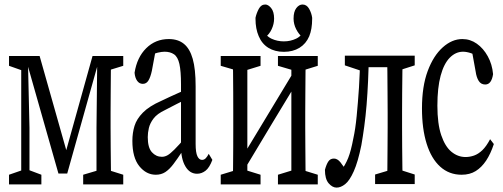

<svg xmlns="http://www.w3.org/2000/svg" viewBox="-20 -771 2232 852"><path d="M239.3 -1 96.7 -502.4H92.3V-522.5H155.8L285.6 -64H262.7L390.6 -522.5H423.3V-502.4H418.9L278.3 -1ZM408.2 47.4V-204.1L411.6 -522.5H473.1Q472.2 -495.6 471.9 -450.7Q471.7 -405.8 471.2 -357.4Q470.7 -309.1 470.7 -271V-204.1Q470.7 -165.5 471.2 -117.4Q471.7 -69.3 472.2 -24.7Q472.7 20 473.1 47.4ZM20 47.4V4.4L86.4 -18.6H102.5L163.6 4.4V47.4ZM349.1 47.4V4.4L431.6 -20H449.2L526.9 4.4V47.4ZM20 -479V-522.5H102.5V-455.1H87.4ZM74.2 47.4V-522.5H103.5L110.8 -204.1V47.4ZM433.1 -455.1V-522.5H526.9V-479L449.2 -455.1Z M671.4 4.4Q628.9 4.4 598.1 -33.7Q567.4 -71.8 567.4 -146Q567.4 -181.2 576.9 -212.2Q586.4 -243.2 614.3 -271.5Q642.1 -299.8 695.3 -323.2Q715.3 -333 735.8 -342.3Q756.3 -351.6 775.9 -360.4Q795.4 -369.1 815.4 -377.4V-334Q788.6 -322.3 763.4 -309.1Q738.3 -295.9 712.4 -282.7Q677.2 -266.1 661.4 -245.1Q645.5 -224.1 640.6 -202.9Q635.7 -181.6 635.7 -162.6Q635.7 -115.7 654.1 -95.5Q672.4 -75.2 698.2 -75.2Q710.9 -75.2 722.9 -81.8Q734.9 -88.4 753.7 -107.2Q772.5 -126 803.7 -161.6L814 -101.6H790.5Q767.1 -65.9 749.3 -42.5Q731.4 -19 713.4 -7.3Q695.3 4.4 671.4 4.4ZM854.5 0Q821.8 0 802.5 -33Q783.2 -65.9 783.2 -120.6V-126.5V-396.5Q783.2 -455.6 776.1 -487.1Q769 -518.6 752.2 -530Q735.4 -541.5 710.4 -541.5Q697.8 -541.5 680.4 -537.4Q663.1 -533.2 640.6 -521L672.9 -559.1L653.8 -456.5Q647.9 -429.2 638.9 -414.1Q629.9 -398.9 613.8 -398.9Q598.1 -398.9 588.6 -412.4Q579.1 -425.8 577.1 -448.2Q587.9 -516.6 628.9 -557.1Q669.9 -597.7 729 -597.7Q770 -597.7 796.1 -576.4Q822.3 -555.2 835.2 -509.8Q848.1 -464.4 848.1 -388.2V-132.3Q848.1 -93.8 856 -77.6Q863.8 -61.5 876.5 -61.5Q886.2 -61.5 893.3 -69.1Q900.4 -76.7 906.2 -88.4L922.4 -61.5Q909.2 -26.4 891.8 -13.2Q874.5 0 854.5 0Z M959.5 47.4V4.4L1039.6 -20H1057.6L1136.2 4.4V47.4ZM1213.4 47.4V4.4L1293 -20H1311L1390.1 4.4V47.4ZM1012.7 47.4Q1013.7 20 1014.2 -24.7Q1014.6 -69.3 1014.9 -117.7Q1015.1 -166 1015.1 -204.1V-271Q1015.1 -309.6 1014.9 -357.7Q1014.6 -405.8 1014.2 -450.7Q1013.7 -495.6 1012.7 -522.5H1077.6V47.4ZM1051.3 3.4 1018.6 -21H1022.9L1162.6 -252.4L1302.7 -484.4L1330.1 -452.6H1326.2L1188.5 -225.1ZM1272.9 47.4V-522.5H1336.9Q1335.9 -495.6 1335.7 -450.7Q1335.4 -405.8 1335 -357.4Q1334.5 -309.1 1334.5 -271V-204.1Q1334.5 -165.5 1335 -117.4Q1335.4 -69.3 1335.7 -24.7Q1335.9 20 1336.9 47.4ZM959.5 -479V-522.5H1136.2V-479L1058.6 -455.1H1041ZM1213.4 -479V-522.5H1390.1V-479L1313 -455.1H1294.4ZM1239.7 -541Q1199.7 -541 1170.9 -558.8Q1142.1 -576.7 1127.9 -610.8Q1113.8 -643.6 1113.8 -687.5Q1113.8 -689.9 1113.8 -692.4Q1118.2 -712.4 1128.4 -731.7Q1138.7 -751 1157.2 -751Q1170.4 -751 1183.3 -735.1Q1196.3 -719.2 1196.3 -688.5Q1196.3 -664.6 1185.5 -641.4Q1174.8 -618.2 1156.2 -605L1140.6 -646Q1159.7 -610.8 1185.1 -599.1Q1210.4 -587.4 1239.7 -587.4Q1269 -587.4 1294.4 -599.6Q1319.8 -611.8 1338.9 -646L1322.8 -605Q1306.2 -618.2 1294.4 -641.1Q1282.7 -664.1 1282.7 -688.5Q1282.7 -719.2 1294.9 -735.1Q1307.1 -751 1322.3 -751Q1340.8 -751 1351.6 -732.2Q1362.3 -713.4 1365.2 -692.4Q1365.2 -689.9 1365.2 -687.5Q1365.2 -641.6 1352.1 -609.9Q1337.9 -576.7 1308.8 -558.8Q1279.8 -541 1239.7 -541Z M1473.6 61.5Q1455.1 61.5 1438.5 42.5Q1421.9 23.4 1421.9 -17.6Q1428.7 -42.5 1437.3 -54.9Q1445.8 -67.4 1461.9 -67.4Q1477.1 -67.4 1490.7 -50.8Q1504.4 -34.2 1517.6 -9.3V7.3H1490.2V-9.3Q1512.7 -38.6 1525.1 -70.1Q1537.6 -101.6 1547.9 -156.7Q1557.1 -197.8 1562.7 -255.9Q1568.4 -314 1573 -382.8Q1577.6 -451.7 1577.6 -523.9H1616.7Q1615.7 -466.3 1613.3 -411.1Q1610.8 -356 1606.7 -305.4Q1602.5 -254.9 1596.4 -210Q1590.3 -165 1583.5 -126.5Q1568.4 -52.2 1549.8 -10.7Q1531.2 30.8 1511.7 46.1Q1492.2 61.5 1473.6 61.5ZM1510.3 -481V-523.9H1592.8V-456.5H1583.5ZM1592.8 -472.7V-523.9H1732.9V-472.7ZM1644.5 45.9V3.4L1726.1 -21H1743.7L1820.3 3.4V45.9ZM1697.8 45.9Q1698.7 18.6 1699 -25.6Q1699.2 -69.8 1699.7 -118.7Q1700.2 -167.5 1700.2 -206.1V-271.5Q1700.2 -310.1 1699.7 -358.9Q1699.2 -407.7 1699 -452.6Q1698.7 -497.6 1697.8 -523.9H1767.1Q1766.1 -497.1 1765.6 -452.4Q1765.1 -407.7 1764.6 -358.9Q1764.2 -310.1 1764.2 -271.5V-206.1Q1764.2 -167.5 1764.6 -118.7Q1765.1 -69.8 1765.6 -25.6Q1766.1 18.6 1767.1 45.9ZM1732.9 -456.5V-523.9H1820.3V-481L1743.7 -456.5Z M2028.3 4.4Q1973.1 4.4 1933.6 -31.2Q1894 -66.9 1873.3 -133.1Q1852.5 -199.2 1852.5 -290Q1852.5 -387.7 1877.9 -455.8Q1903.3 -523.9 1944.6 -560.8Q1985.8 -597.7 2031.7 -597.7Q2066.9 -597.7 2095.9 -577.1Q2125 -556.6 2144.5 -521.2Q2164.1 -485.8 2168 -441.9Q2164.6 -419.4 2156 -407.7Q2147.5 -396 2133.3 -396Q2114.3 -396 2104.2 -412.1Q2094.2 -428.2 2090.8 -453.1L2071.8 -557.6L2108.9 -511.7Q2089.8 -528.3 2070.3 -534.9Q2050.8 -541.5 2034.7 -541.5Q2002 -541.5 1975.8 -514.9Q1949.7 -488.3 1935.3 -435.1Q1920.9 -381.8 1920.9 -301.8Q1920.9 -221.7 1938 -171.1Q1955.1 -120.6 1983.4 -97.4Q2011.7 -74.2 2045.9 -74.2Q2064.9 -74.2 2083.7 -80.8Q2102.5 -87.4 2120.4 -104.5Q2138.2 -121.6 2154.8 -153.3L2171.4 -131.8Q2157.2 -88.4 2137.2 -58.3Q2117.2 -28.3 2091.1 -12Q2064.9 4.4 2028.3 4.4Z"/></svg>

Font: Scarab Serif
Style: Regular
Weight: 400
Designer: John Roberts
Foundry: Scarab
Version: 1.0